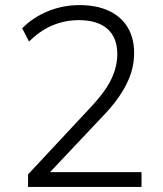

<svg xmlns="http://www.w3.org/2000/svg" viewBox="-20 -733 640 753"><path d="M90 0V-49L340 -317Q377 -357 398.5 -390.5Q420 -424 430 -456.5Q440 -489 440 -521Q440 -586 401 -620Q362 -654 289 -654Q235 -654 186 -633.5Q137 -613 94 -570L67 -622Q108 -664 167 -688.5Q226 -713 292 -713Q359 -713 407 -690.5Q455 -668 480.5 -626Q506 -584 506 -525Q506 -493 498.5 -463Q491 -433 476 -403Q461 -373 438 -341.5Q415 -310 382 -276L165 -46V-58H535V0Z"/></svg>

Font: Nunito Sans 10pt Light
Style: Regular
Weight: 300
Designer: Vernon Adams
Foundry: Vernon Adams
Version: Version 3.101;gftools[0.9.27]